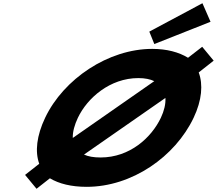

<svg xmlns="http://www.w3.org/2000/svg" viewBox="-20 -1143 1344 1190"><path d="M135.4 -59 206.5 27 289.3 -38C345.7 -4 422.6 15 517 15C798.5 15 1065.4 -172 1180 -413C1231.8 -522 1239.4 -620 1211.6 -694L1304.3 -767L1233.2 -853L1145.4 -785C1088.2 -820 1013 -840 923.5 -840C651.7 -840 374.3 -654 259.7 -413C207 -302 195.9 -203 223.2 -128ZM462.7 -413C521.2 -536 662 -659 837.4 -659C878.6 -659 911.5 -652 936.1 -640L431.1 -288C429.8 -326 442.3 -370 462.7 -413ZM977 -413C918.5 -290 785 -167 603.5 -167C559.9 -167 526.5 -173 500.7 -185L1005.2 -536C1007.7 -498 996.9 -455 977 -413ZM905.4 -947 936.5 -870 1284.9 -1008 1234.7 -1123Z"/></svg>

Font: Hussar
Style: BdSuprExtOblFive
Weight: 700
Foundry: Cannot Into Space Fonts
Version: Version 2.00